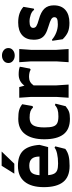

<svg xmlns="http://www.w3.org/2000/svg" viewBox="712 -1566 870 2334"><g transform="rotate(-90 1147.0 -399.0)"><path d="M39 -301Q39 -452 104.5 -534Q170 -616 297 -616Q422 -616 482.5 -553Q543 -490 553 -354L526 -249H185Q189 -200 204 -174Q219 -148 247.5 -138Q276 -128 327 -128Q394 -128 446.5 -140Q499 -152 518 -171L535 -162L504 -40Q466 -11 418 0.5Q370 12 297 12Q163 12 101 -67Q39 -146 39 -301ZM411 -354Q411 -417 384 -447.5Q357 -478 301 -478Q242 -478 215.5 -450.5Q189 -423 184 -354ZM472 -814 324 -660H203L299 -814Z M621 -295Q621 -446 683.5 -529Q746 -612 869 -612Q937 -612 974.5 -601.5Q1012 -591 1047 -564L1025 -439L1009 -432Q986 -455 959 -464.5Q932 -474 884 -474Q819 -474 792 -432.5Q765 -391 765 -295Q765 -226 776 -190Q787 -154 815.5 -139Q844 -124 899 -124Q951 -124 982 -134Q1013 -144 1037 -167L1054 -159L1023 -36Q984 -5 953.5 5.5Q923 16 869 16Q741 16 681 -62.5Q621 -141 621 -295Z M1503 -593 1480 -470 1467 -461Q1436 -481 1378 -481Q1346 -481 1321.5 -468Q1297 -455 1276 -426V-150L1286 0H1126L1136 -150V-455L1126 -600H1256L1273 -537Q1324 -607 1409 -607Q1470 -607 1503 -593Z M1548 -732Q1548 -767 1574.5 -788.5Q1601 -810 1639 -810Q1677 -810 1703.5 -788.5Q1730 -767 1730 -732Q1730 -698 1703.5 -676.5Q1677 -655 1639 -655Q1601 -655 1574.5 -676.5Q1548 -698 1548 -732ZM1568 -150V-455L1558 -600H1718L1708 -455V-150L1718 0H1558Z M1837 -72 1818 -198 1832 -202Q1870 -169 1919 -150Q1968 -131 2017 -131Q2066 -131 2085.5 -140.5Q2105 -150 2105 -174Q2105 -196 2080.5 -211Q2056 -226 1995 -244Q1933 -262 1898 -284Q1863 -306 1847 -339.5Q1831 -373 1831 -424Q1831 -515 1885.5 -564Q1940 -613 2040 -613Q2101 -613 2147.5 -597.5Q2194 -582 2231 -549L2209 -423L2194 -419Q2178 -445 2136.5 -460Q2095 -475 2053 -475Q1975 -475 1975 -431Q1975 -406 1996.5 -392Q2018 -378 2080 -361Q2168 -337 2208.5 -294.5Q2249 -252 2249 -180Q2249 -88 2193 -39Q2137 10 2036 10Q1968 10 1924.5 -8.5Q1881 -27 1837 -72Z"/></g></svg>

Font: Farro
Style: Bold
Weight: 700
Designer: Aceler Chua
Foundry: Grayscale Limited
Version: Version 1.101